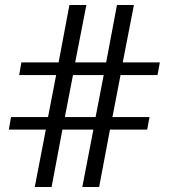

<svg xmlns="http://www.w3.org/2000/svg" viewBox="-20 -743 670 763"><path d="M392.1 -444.8H270L237.8 -277.8H359.9ZM615.2 -495.1 606 -444.8H459L426.8 -277.8H574.2L564.9 -228H417L374 0H307.1L351.1 -228H228L185.1 0H118.2L162.1 -228H15.1L23.9 -277.8H170.9L203.1 -444.8H56.2L64.9 -495.1H212.9L255.9 -723.1H323.2L278.8 -495.1H401.9L444.8 -723.1H512.2L467.8 -495.1Z"/></svg>

Font: Aurulent Sans
Style: Regular
Weight: 400
Version: Version 2007.05.04